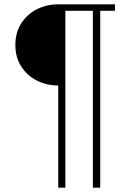

<svg xmlns="http://www.w3.org/2000/svg" viewBox="-20 -718 645 887"><path d="M249 149V-323Q195 -323 150 -346Q105 -369 78 -411Q51 -453 51 -510Q51 -568 78 -610Q105 -652 150 -675Q195 -698 249 -698H511V-668H443V149H409V-668H282V149Z"/></svg>

Font: IBM Plex Sans ExtraLight
Style: Regular
Weight: 250
Designer: Mike Abbink, Paul van der Laan, Pieter van Rosmalen
Foundry: Bold Monday
Version: Version 3.201